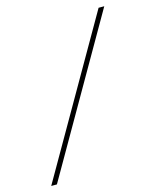

<svg xmlns="http://www.w3.org/2000/svg" viewBox="-127 -797 854 1045"><g transform="rotate(-15 300.0 -275.0)"><path d="M30 160 530 -710H562L62 160Z"/></g></svg>

Font: Source Code Pro ExtraLight
Style: Italic
Weight: 200
Italic angle: -11°
Monospace: yes
Designer: Paul D. Hunt, Teo Tuominen
Foundry: Adobe Systems Incorporated
Version: Version 1.050;PS 1.000;hotconv 16.6.51;makeotf.lib2.5.65220